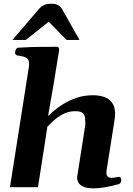

<svg xmlns="http://www.w3.org/2000/svg" viewBox="-20 -1008 715 1034"><path d="M33.7 0 135.7 -648.9Q136.2 -652.8 136.5 -656Q136.7 -659.2 136.7 -662.6Q136.7 -685.5 125.2 -694.1Q113.8 -702.6 98.1 -704.8Q82.5 -707 70.8 -710Q65.9 -712.4 63.2 -716.3Q60.5 -720.2 61.5 -729.5Q62.5 -735.4 66.7 -742.9Q70.8 -750.5 76.7 -751Q146.5 -755.4 201.7 -755.6Q256.8 -755.9 286.6 -755.9Q290.5 -755.9 294.9 -752Q299.3 -748 298.3 -736.3L266.1 -539.1L238.8 -383.3Q248 -392.1 268.8 -410.2Q289.6 -428.2 320.8 -447.8Q352.1 -467.3 392.3 -481.2Q432.6 -495.1 481.4 -495.1Q515.6 -495.1 544.2 -484.6Q572.8 -474.1 588.1 -447.5Q603.5 -420.9 598.6 -372.6L553.2 -85.4Q551.8 -64.5 560.1 -57.4Q568.4 -50.3 581.1 -50.3Q592.3 -50.3 604.7 -53Q617.2 -55.7 620.6 -55.7Q627.4 -55.7 630.1 -49.8Q632.8 -43.9 632.8 -37.1Q632.8 -31.7 630.1 -25.4Q627.4 -19 620.6 -16.6Q576.2 -4.4 543 1Q509.8 6.3 485.4 6.3Q446.3 6.3 427 -3.4Q407.7 -13.2 401.4 -26.6Q395 -40 395 -51.3L439.5 -336.4Q439.5 -356 438 -372.6Q436.5 -389.2 425.3 -399.2Q414.1 -409.2 384.8 -409.2Q348.6 -409.2 319.1 -393.3Q289.6 -377.4 268.3 -357.9Q247.1 -338.4 235.4 -326.7L184.6 0ZM46.9 -793 192.9 -962.9Q202.1 -973.6 217 -980.7Q231.9 -987.8 256.8 -987.8Q282.2 -987.8 295.2 -979Q308.1 -970.2 314.5 -958.5L408.2 -793H338.4L242.2 -891.1L119.1 -793Z"/></svg>

Font: Gelasio
Style: Bold Italic
Weight: 700
Italic angle: -8.5°
Designer: Eben Sorkin
Foundry: Eben Sorkin
Version: Version 1.008